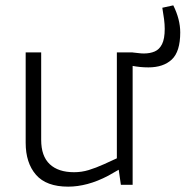

<svg xmlns="http://www.w3.org/2000/svg" viewBox="-20 -691 699 718"><path d="M535 -439Q519 -439 504 -440.5Q489 -442 473 -445L474 -495Q486 -494 497 -492.5Q508 -491 518 -491Q541 -491 558.5 -498.5Q576 -506 586 -526Q596 -546 596 -583Q596 -600 593.5 -619.5Q591 -639 587 -662L628 -671Q641 -645 647.5 -619.5Q654 -594 654 -570Q654 -498 622.5 -468.5Q591 -439 535 -439ZM235 7Q153 7 114.5 -37.5Q76 -82 76 -157V-495H134V-168Q134 -107 166 -77Q198 -47 257 -47Q285 -47 311.5 -55Q338 -63 369 -77L417 -99V-495H476V0H432L422 -70L434 -62L385 -34Q345 -13 307.5 -3Q270 7 235 7Z"/></svg>

Font: REM ExtraLight
Style: Regular
Weight: 250
Designer: Octavio Pardo
Foundry: Ashler Design
Version: Version 1.005;gftools[0.9.28]